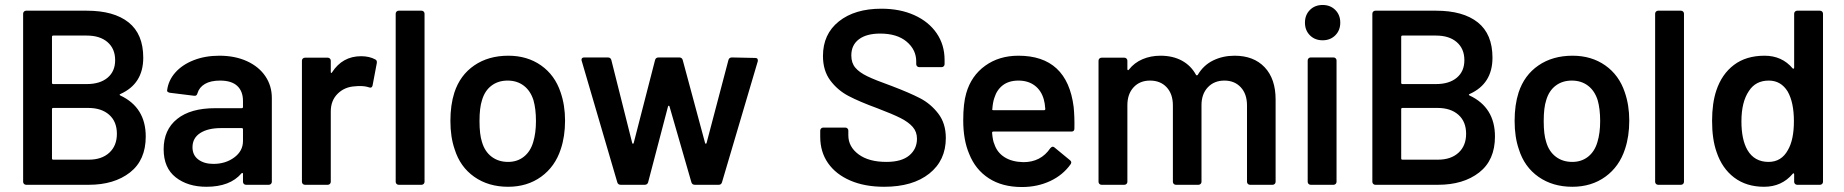

<svg xmlns="http://www.w3.org/2000/svg" viewBox="-20 -743 7414 772"><path d="M464 -359Q566 -311 566 -194Q566 -99 502.5 -49.5Q439 0 337 0H85Q80 0 76.5 -3.5Q73 -7 73 -12V-688Q73 -693 76.5 -696.5Q80 -700 85 -700H329Q438 -700 497 -653Q556 -606 556 -511Q556 -406 464 -365Q458 -362 464 -359ZM189 -595V-410Q189 -405 194 -405H329Q382 -405 412.5 -430.5Q443 -456 443 -501Q443 -547 412.5 -573.5Q382 -600 329 -600H194Q189 -600 189 -595ZM450 -205Q450 -254 419 -281.5Q388 -309 335 -309H194Q189 -309 189 -304V-106Q189 -101 194 -101H337Q389 -101 419.5 -129Q450 -157 450 -205Z M1073 -349V-12Q1073 -7 1069.5 -3.5Q1066 0 1061 0H969Q964 0 960.5 -3.5Q957 -7 957 -12V-44Q957 -47 955 -47.5Q953 -48 951 -46Q905 8 810 8Q735 8 686.5 -30Q638 -68 638 -143Q638 -221 692 -264.5Q746 -308 845 -308H952Q957 -308 957 -313V-337Q957 -376 934 -397.5Q911 -419 865 -419Q827 -419 804 -405.5Q781 -392 774 -368Q771 -356 760 -358L663 -370Q658 -371 654.5 -373.5Q651 -376 652 -380Q657 -420 685 -451.5Q713 -483 759 -501Q805 -519 862 -519Q925 -519 973 -497Q1021 -475 1047 -436.5Q1073 -398 1073 -349ZM957 -176V-223Q957 -228 952 -228H869Q816 -228 785 -208Q754 -188 754 -151Q754 -119 777.5 -101.5Q801 -84 838 -84Q887 -84 922 -110Q957 -136 957 -176Z M1489 -504Q1497 -500 1495 -489L1478 -399Q1475 -387 1463 -392Q1448 -397 1428 -397Q1415 -397 1408 -396Q1366 -394 1338 -366.5Q1310 -339 1310 -295V-12Q1310 -7 1306.5 -3.5Q1303 0 1298 0H1206Q1201 0 1197.5 -3.5Q1194 -7 1194 -12V-499Q1194 -504 1197.5 -507.5Q1201 -511 1206 -511H1298Q1303 -511 1306.5 -507.5Q1310 -504 1310 -499V-454Q1310 -450 1311.5 -449.5Q1313 -449 1315 -452Q1357 -517 1432 -517Q1465 -517 1489 -504Z M1583 -700H1675Q1680 -700 1683.5 -696.5Q1687 -693 1687 -688V-12Q1687 -7 1683.5 -3.5Q1680 0 1675 0H1583Q1578 0 1574.5 -3.5Q1571 -7 1571 -12V-688Q1571 -693 1574.5 -696.5Q1578 -700 1583 -700Z M1808 -143Q1791 -192 1791 -257Q1791 -321 1807 -371Q1830 -441 1887 -480Q1944 -519 2024 -519Q2100 -519 2155.5 -480Q2211 -441 2234 -372Q2252 -320 2252 -258Q2252 -195 2235 -144Q2212 -73 2156 -32.5Q2100 8 2023 8Q1944 8 1887 -32Q1830 -72 1808 -143ZM2124 -172Q2135 -208 2135 -256Q2135 -305 2125 -340Q2113 -378 2086 -398.5Q2059 -419 2021 -419Q1983 -419 1956 -398.5Q1929 -378 1918 -340Q1908 -310 1908 -256Q1908 -202 1918 -172Q1929 -134 1956.5 -113Q1984 -92 2023 -92Q2060 -92 2086.5 -113Q2113 -134 2124 -172Z M2318 -502Q2318 -512 2329 -512H2424Q2435 -512 2438 -502L2522 -168Q2523 -165 2525 -165Q2527 -165 2528 -168L2614 -502Q2617 -512 2628 -512H2711Q2722 -512 2725 -502L2815 -168Q2816 -165 2818 -165Q2820 -165 2821 -168L2909 -502Q2912 -512 2923 -512L3017 -510Q3023 -510 3025.5 -506.5Q3028 -503 3027 -497L2883 -10Q2880 0 2870 0H2774Q2763 0 2760 -10L2672 -315Q2671 -318 2669 -318Q2667 -318 2666 -315L2586 -10Q2583 0 2572 0H2476Q2465 0 2462 -10L2319 -498Z M3278 -193V-218Q3278 -223 3281.5 -226.5Q3285 -230 3290 -230H3379Q3384 -230 3387.5 -226.5Q3391 -223 3391 -218V-199Q3391 -153 3432 -122.5Q3473 -92 3544 -92Q3605 -92 3636 -118Q3667 -144 3667 -185Q3667 -213 3650 -232.5Q3633 -252 3601.5 -268Q3570 -284 3507 -308Q3436 -334 3392 -357Q3348 -380 3318.5 -419.5Q3289 -459 3289 -518Q3289 -606 3353 -657Q3417 -708 3524 -708Q3599 -708 3656.5 -682Q3714 -656 3746 -609.5Q3778 -563 3778 -502V-485Q3778 -480 3774.5 -476.5Q3771 -473 3766 -473H3676Q3671 -473 3667.5 -476.5Q3664 -480 3664 -485V-496Q3664 -543 3625.5 -575.5Q3587 -608 3519 -608Q3464 -608 3433.5 -585Q3403 -562 3403 -520Q3403 -490 3419 -471Q3435 -452 3467 -436.5Q3499 -421 3566 -397Q3637 -370 3679.5 -348Q3722 -326 3752.5 -286.5Q3783 -247 3783 -188Q3783 -98 3716.5 -45Q3650 8 3535 8Q3457 8 3399 -17Q3341 -42 3309.5 -87Q3278 -132 3278 -193Z M4300 -226Q4300 -214 4288 -214H3974Q3969 -214 3969 -209Q3972 -176 3978 -164Q3989 -130 4019 -111Q4049 -92 4095 -91Q4165 -91 4203 -147Q4208 -153 4213 -153Q4217 -153 4220 -150L4282 -99Q4291 -92 4285 -83Q4254 -39 4202.5 -15Q4151 9 4089 9Q4010 9 3956 -26Q3902 -61 3877 -124Q3853 -180 3853 -259Q3853 -327 3865 -368Q3885 -438 3941 -478.5Q3997 -519 4075 -519Q4271 -519 4297 -313Q4301 -272 4300 -226ZM3978 -349Q3972 -332 3970 -305Q3968 -300 3974 -300H4178Q4183 -300 4183 -305Q4181 -330 4177 -343Q4167 -379 4140.5 -399Q4114 -419 4075 -419Q4037 -419 4012.5 -400.5Q3988 -382 3978 -349Z M5109 -343V-12Q5109 -7 5105.5 -3.5Q5102 0 5097 0H5006Q5001 0 4997.5 -3.5Q4994 -7 4994 -12V-319Q4994 -365 4969 -392Q4944 -419 4903 -419Q4862 -419 4836.5 -392Q4811 -365 4811 -320V-12Q4811 -7 4807.5 -3.5Q4804 0 4799 0H4708Q4703 0 4699.5 -3.5Q4696 -7 4696 -12V-319Q4696 -365 4671 -392Q4646 -419 4604 -419Q4563 -419 4538 -392Q4513 -365 4513 -320V-12Q4513 -7 4509.5 -3.5Q4506 0 4501 0H4409Q4404 0 4400.5 -3.5Q4397 -7 4397 -12V-499Q4397 -504 4400.5 -507.5Q4404 -511 4409 -511H4501Q4506 -511 4509.5 -507.5Q4513 -504 4513 -499V-465Q4513 -462 4515 -461Q4517 -460 4519 -463Q4541 -491 4574 -505Q4607 -519 4646 -519Q4696 -519 4732.5 -499Q4769 -479 4789 -442Q4792 -438 4796 -442Q4819 -481 4858 -500Q4897 -519 4944 -519Q5021 -519 5065 -472.5Q5109 -426 5109 -343Z M5227 -652Q5227 -683 5247 -703Q5267 -723 5298 -723Q5329 -723 5349 -703Q5369 -683 5369 -652Q5369 -621 5349 -601Q5329 -581 5298 -581Q5267 -581 5247 -601Q5227 -621 5227 -652ZM5250 -512H5342Q5347 -512 5350.5 -508.5Q5354 -505 5354 -500V-12Q5354 -7 5350.5 -3.5Q5347 0 5342 0H5250Q5245 0 5241.5 -3.5Q5238 -7 5238 -12V-500Q5238 -505 5241.5 -508.5Q5245 -512 5250 -512Z M5889 -359Q5991 -311 5991 -194Q5991 -99 5927.5 -49.5Q5864 0 5762 0H5510Q5505 0 5501.5 -3.5Q5498 -7 5498 -12V-688Q5498 -693 5501.5 -696.5Q5505 -700 5510 -700H5754Q5863 -700 5922 -653Q5981 -606 5981 -511Q5981 -406 5889 -365Q5883 -362 5889 -359ZM5614 -595V-410Q5614 -405 5619 -405H5754Q5807 -405 5837.5 -430.5Q5868 -456 5868 -501Q5868 -547 5837.5 -573.5Q5807 -600 5754 -600H5619Q5614 -600 5614 -595ZM5875 -205Q5875 -254 5844 -281.5Q5813 -309 5760 -309H5619Q5614 -309 5614 -304V-106Q5614 -101 5619 -101H5762Q5814 -101 5844.5 -129Q5875 -157 5875 -205Z M6087 -143Q6070 -192 6070 -257Q6070 -321 6086 -371Q6109 -441 6166 -480Q6223 -519 6303 -519Q6379 -519 6434.5 -480Q6490 -441 6513 -372Q6531 -320 6531 -258Q6531 -195 6514 -144Q6491 -73 6435 -32.5Q6379 8 6302 8Q6223 8 6166 -32Q6109 -72 6087 -143ZM6403 -172Q6414 -208 6414 -256Q6414 -305 6404 -340Q6392 -378 6365 -398.5Q6338 -419 6300 -419Q6262 -419 6235 -398.5Q6208 -378 6197 -340Q6187 -310 6187 -256Q6187 -202 6197 -172Q6208 -134 6235.5 -113Q6263 -92 6302 -92Q6339 -92 6365.5 -113Q6392 -134 6403 -172Z M6647 -700H6739Q6744 -700 6747.5 -696.5Q6751 -693 6751 -688V-12Q6751 -7 6747.5 -3.5Q6744 0 6739 0H6647Q6642 0 6638.5 -3.5Q6635 -7 6635 -12V-688Q6635 -693 6638.5 -696.5Q6642 -700 6647 -700Z M7206 -700H7298Q7303 -700 7306.5 -696.5Q7310 -693 7310 -688V-12Q7310 -7 7306.5 -3.5Q7303 0 7298 0H7206Q7201 0 7197.5 -3.5Q7194 -7 7194 -12V-42Q7194 -45 7192 -46Q7190 -47 7188 -44Q7144 8 7073 8Q7002 8 6953 -29Q6904 -66 6882 -132Q6864 -183 6864 -257Q6864 -328 6881 -379Q6903 -445 6952 -482Q7001 -519 7075 -519Q7145 -519 7188 -468Q7190 -466 7192 -467Q7194 -468 7194 -471V-688Q7194 -693 7197.5 -696.5Q7201 -700 7206 -700ZM7193 -256Q7193 -331 7168 -375Q7141 -419 7092 -419Q7039 -419 7012 -377Q6982 -333 6982 -255Q6982 -182 7006 -140Q7034 -92 7091 -92Q7143 -92 7169 -140Q7193 -181 7193 -256Z"/></svg>

Font: Barlow SemiBold
Style: Regular
Weight: 600
Designer: Jeremy Tribby
Foundry: Tribby Type
Version: Version 1.422